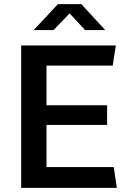

<svg xmlns="http://www.w3.org/2000/svg" viewBox="-20 -905 640 925"><path d="M82 0V-686H538L523 -589H204V-398H496V-303H204V-100H528L543 0ZM142 -760 259 -885H372L487 -760H390L298 -859H333L238 -760Z"/></svg>

Font: Chivo Mono Medium
Style: Regular
Weight: 500
Monospace: yes
Designer: Hector Gatti
Foundry: Omnibus-Type
Version: Version 1.008